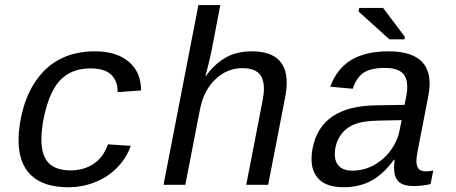

<svg xmlns="http://www.w3.org/2000/svg" viewBox="-20 -745 1840 774"><path d="M361.8 -538.1Q450.2 -538.1 499.5 -495.8Q548.8 -453.6 548.8 -380.4L454.1 -373.5V-376.5Q454.1 -418.5 428.2 -443.8Q402.3 -469.2 344.7 -469.2Q279.3 -469.2 236.8 -434.8Q194.3 -400.4 170.7 -324.7Q147 -249 147 -181.6Q147 -117.7 176.3 -87.9Q205.6 -58.1 264.2 -58.1Q316.9 -58.1 356.7 -84Q396.5 -109.9 415 -163.1L506.8 -157.2Q491.2 -110.4 454.8 -72Q418.5 -33.7 366.5 -12Q314.5 9.8 254.9 9.8Q155.8 9.8 105.2 -38.6Q54.7 -86.9 54.7 -180.2Q54.7 -242.2 75 -312.3Q95.2 -382.3 135.5 -434.1Q175.8 -485.8 232.7 -512Q289.6 -538.1 361.8 -538.1Z M779.8 -724.6H868.2L831.5 -534.2Q826.2 -506.8 808.1 -438H809.6Q842.3 -484.4 887 -511.2Q931.6 -538.1 994.6 -538.1Q1135.7 -538.1 1135.7 -411.6Q1135.7 -383.8 1129.4 -352.1L1061 0H972.7L1038.6 -339.4Q1043.9 -367.7 1043.9 -387.2Q1043.9 -430.2 1022.7 -450.2Q1001.5 -470.2 956.5 -470.2Q896 -470.2 848.9 -426Q801.8 -381.8 786.6 -306.2L727.1 0H639.2Z M1697.3 -54.2Q1710.4 -54.2 1726.6 -57.6L1715.8 -2.9Q1681.6 4.9 1646.5 4.9Q1604 4.9 1586.2 -13.7Q1568.4 -32.2 1568.4 -69.3L1570.8 -101.1H1567.9Q1524.4 -41.5 1475.8 -15.9Q1427.2 9.8 1364.7 9.8Q1299.8 9.8 1267.8 -20.5Q1235.8 -50.8 1235.8 -104Q1235.8 -124 1240.2 -147.5Q1273.4 -317.9 1495.6 -320.3L1610.8 -322.3Q1619.1 -361.8 1620.4 -372.3Q1621.6 -382.8 1621.6 -394.5Q1621.6 -436 1599.1 -453.6Q1576.7 -471.2 1531.7 -471.2Q1475.1 -471.2 1446 -451.9Q1417 -432.6 1401.9 -387.2L1311.5 -395.5Q1337.9 -468.3 1395.8 -503.2Q1453.6 -538.1 1545.9 -538.1Q1711.9 -538.1 1711.9 -407.7Q1711.9 -385.7 1707 -360.4L1663.1 -132.8Q1658.7 -111.8 1658.7 -95.7Q1658.7 -75.2 1667.5 -64.7Q1676.3 -54.2 1697.3 -54.2ZM1400.4 -57.1Q1446.8 -57.1 1487.3 -79.3Q1527.8 -101.6 1555.2 -139.2Q1582.5 -176.8 1590.3 -217.3L1599.1 -260.7L1505.9 -258.8Q1439.9 -257.8 1403.6 -241.5Q1367.2 -225.1 1348.4 -192.6Q1329.6 -160.2 1329.6 -122.6Q1329.6 -92.3 1347.4 -74.7Q1365.2 -57.1 1400.4 -57.1ZM1549.8 -586.4 1425.3 -698.7 1428.2 -712.9H1524.4L1612.3 -596.2L1610.4 -586.4Z"/></svg>

Font: Cousine
Style: Italic
Weight: 400
Italic angle: -12°
Monospace: yes
Designer: Steve Matteson
Foundry: Monotype Imaging Inc.
Version: Version 1.21